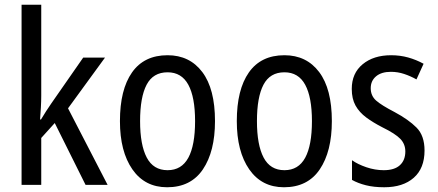

<svg xmlns="http://www.w3.org/2000/svg" viewBox="-20 -780 1847 810"><path d="M154 -377Q154 -353 152.5 -326.5Q151 -300 149 -276H153Q162 -291 174 -310Q186 -329 196 -343L331 -537H423L267 -323L434 0H341L211 -261L154 -198V0H71V-760H154Z M887 -269Q887 -141 836 -65.5Q785 10 685 10Q591 10 538.5 -65.5Q486 -141 486 -269Q486 -402 537 -474.5Q588 -547 687 -547Q780 -547 833.5 -476Q887 -405 887 -269ZM571 -269Q571 -169 599 -115.5Q627 -62 687 -62Q746 -62 774.5 -114.5Q803 -167 803 -269Q803 -370 774.5 -422.5Q746 -475 687 -475Q626 -475 598.5 -422.5Q571 -370 571 -269Z M1380 -269Q1380 -141 1329 -65.5Q1278 10 1178 10Q1084 10 1031.5 -65.5Q979 -141 979 -269Q979 -402 1030 -474.5Q1081 -547 1180 -547Q1273 -547 1326.5 -476Q1380 -405 1380 -269ZM1064 -269Q1064 -169 1092 -115.5Q1120 -62 1180 -62Q1239 -62 1267.5 -114.5Q1296 -167 1296 -269Q1296 -370 1267.5 -422.5Q1239 -475 1180 -475Q1119 -475 1091.5 -422.5Q1064 -370 1064 -269Z M1771 -145Q1771 -70 1725.5 -30Q1680 10 1601 10Q1557 10 1523.5 1.5Q1490 -7 1465 -21V-104Q1489 -87 1525.5 -74.5Q1562 -62 1599 -62Q1644 -62 1667 -83Q1690 -104 1690 -141Q1690 -172 1669 -194Q1648 -216 1593 -243Q1554 -263 1525 -284.5Q1496 -306 1480 -334.5Q1464 -363 1464 -405Q1464 -471 1510 -509Q1556 -547 1630 -547Q1668 -547 1702 -537.5Q1736 -528 1767 -511L1737 -445Q1712 -459 1685 -468Q1658 -477 1629 -477Q1589 -477 1566.5 -458Q1544 -439 1544 -408Q1544 -376 1566.5 -356Q1589 -336 1645 -307Q1703 -276 1737 -242Q1771 -208 1771 -145Z"/></svg>

Font: Noto Sans Hebrew Condensed
Style: Regular
Weight: 400
Width: 3
Designer: Monotype Design Team
Foundry: Monotype Imaging Inc.
Version: Version 2.004; ttfautohint (v1.8.4.7-5d5b)